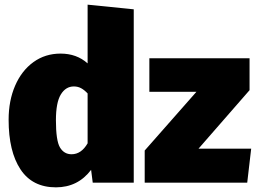

<svg xmlns="http://www.w3.org/2000/svg" viewBox="-20 -784 1103 824"><path d="M554 -744V0H378L371 -55Q314 20 220 20Q119 20 68 -57Q17 -134 17 -270Q17 -352 45 -416.5Q73 -481 123.5 -517.5Q174 -554 240 -554Q309 -554 356 -512V-764ZM356 -169V-383Q342 -398 328 -405.5Q314 -413 297 -413Q262 -413 241 -378.5Q220 -344 220 -268Q220 -180 237.5 -151Q255 -122 287 -122Q329 -122 356 -169ZM1051 -397 832 -146H1058L1041 0H601V-138L823 -390H621V-534H1051Z"/></svg>

Font: FiraGO Heavy
Style: Regular
Weight: 900
Designer: bBox Type
Foundry: bBox Type GmbH
Version: Version 1.001